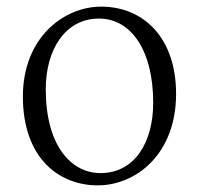

<svg xmlns="http://www.w3.org/2000/svg" viewBox="-20 -545 599 579"><path d="M275 14C388 14 511 -78 511 -262C511 -431 413 -525 285 -525C172 -525 49 -431 49 -254C49 -70 156 14 275 14ZM283 -23C195 -23 118 -105 118 -276C118 -397 178 -489 278 -489C377 -489 442 -391 442 -235C442 -117 387 -23 283 -23Z"/></svg>

Font: Noto Serif CJK JP Light
Style: Regular
Weight: 300
Designer: Ryoko NISHIZUKA 西塚涼子 (kana & ideographs); Frank Grießhammer (Latin, Greek & Cyrillic); Wenlong ZHANG 张文龙 (bopomofo); San
Foundry: Adobe Systems Incorporated
Version: Version 1.001;PS 1.001;hotconv 16.6.54;makeotf.lib2.5.65590